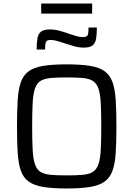

<svg xmlns="http://www.w3.org/2000/svg" viewBox="-20 -1061 757 1089"><path d="M358.1 8Q277.8 8 225.4 -0.6Q173 -9.3 142.7 -31.2Q112.4 -53.1 98.4 -92.6Q84.4 -132.2 80.4 -193.8Q76.4 -255.4 76.4 -344Q76.4 -432.6 80.4 -494.2Q84.4 -555.8 98.4 -595.4Q112.4 -634.9 142.7 -656.8Q173 -678.7 225.4 -687.4Q277.8 -696 358.1 -696Q438.4 -696 490.8 -687.4Q543.2 -678.7 573.5 -656.8Q603.8 -634.9 618.1 -595.4Q632.3 -555.8 636.3 -494.2Q640.3 -432.6 640.3 -344Q640.3 -255.4 636.3 -193.8Q632.3 -132.2 618.1 -92.6Q603.8 -53.1 573.5 -31.2Q543.2 -9.3 490.8 -0.6Q438.4 8 358.1 8ZM358.1 -66.2Q413.3 -66.2 449.3 -69.4Q485.2 -72.7 506.3 -85.8Q527.4 -98.9 538 -128.5Q548.5 -158.2 551.4 -210.1Q554.4 -262 554.4 -344Q554.4 -426 551.4 -477.9Q548.5 -529.8 538 -559.5Q527.4 -589.1 506.3 -602.2Q485.2 -615.3 449.3 -618.6Q413.3 -621.8 358.1 -621.8Q303.4 -621.8 267.5 -618.6Q231.6 -615.3 210.2 -602.2Q188.8 -589.1 178.5 -559.5Q168.2 -529.8 165.3 -477.9Q162.4 -426 162.4 -344Q162.4 -262 165.3 -210.1Q168.2 -158.2 178.5 -128.5Q188.8 -98.9 210.2 -85.8Q231.6 -72.7 267.5 -69.4Q303.4 -66.2 358.1 -66.2ZM188 -780Q188 -819.3 192.5 -844.4Q197 -869.5 212.9 -881.7Q228.8 -894 261.9 -894Q289.9 -894 317.2 -886.6Q344.5 -879.2 370.8 -869.8Q391.7 -862.9 411.3 -856.7Q430.9 -850.6 451.1 -850.6Q473 -850.6 477.7 -862.4Q482.3 -874.3 482.3 -905H529.4Q529.4 -866.2 524.9 -840.8Q520.4 -815.5 504.8 -803.2Q489.1 -791 456 -791Q426 -791 400.3 -798.9Q374.5 -806.8 347.1 -815.2Q326.2 -822.1 306.1 -828.2Q285.9 -834.4 266.8 -834.4Q245.3 -834.4 240.5 -822.5Q235.6 -810.7 235.6 -780ZM213.7 -983.7V-1040.8H502.6V-983.7Z"/></svg>

Font: Saira Thin
Style: Regular
Weight: 100
Designer: Hector Gatti with collaboration of the Omnibus-Type team
Foundry: Omnibus-Type
Version: Version 1.101